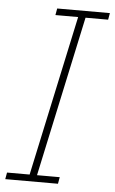

<svg xmlns="http://www.w3.org/2000/svg" viewBox="-67 -766 480 802"><g transform="rotate(5 173.5 -364.5)"><path d="M84 -20 232 -709H263L115 -20ZM-14 0 -9 -28H212L207 0ZM135 -701 140 -729H361L356 -701Z"/></g></svg>

Font: Hubot Sans Condensed ExtraLight
Style: Italic
Weight: 200
Width: 3
Italic angle: -12.0243°
Designer: Deni Anggara
Foundry: GitHub, Inc., Subsidiary of Microsoft Corporation
Version: Version 2.000